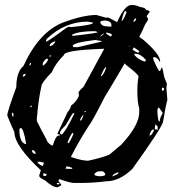

<svg xmlns="http://www.w3.org/2000/svg" viewBox="-20 -703 724 787"><path d="M552.7 -674.8Q578.1 -670.9 578.1 -663.1Q593.8 -659.2 593.8 -654.3Q581.1 -638.7 581.1 -634.8L586.9 -627V-625Q586.9 -619.1 575.2 -603.5Q566.4 -582 550.8 -551.8Q559.6 -545.9 568.4 -539.1Q636.7 -480.5 636.7 -450.2H634.8Q624 -468.8 612.3 -468.8H611.3Q607.4 -468.8 607.4 -463.9Q612.3 -446.3 631.8 -412.1H634.8Q637.7 -412.1 641.6 -425.8H643.6Q646.5 -424.8 653.3 -386.7L664.1 -359.4L662.1 -341.8L666 -293Q659.2 -271.5 648.4 -204.1Q642.6 -177.7 522.5 -10.7Q469.7 40 416 40Q363.3 46.9 308.6 46.9H283.2Q267.6 46.9 223.6 31.2L218.8 38.1L231.4 53.7Q231.4 57.6 216.8 64.5H213.9Q196.3 64.5 163.1 35.2Q140.6 26.4 140.6 16.6L143.6 6.8Q145.5 1 147.5 -4.9Q39.1 -106.4 39.1 -161.1Q21.5 -199.2 9.8 -229.5Q9.8 -245.1 46.9 -345.7Q46.9 -408.2 76.2 -432.6Q138.7 -570.3 237.3 -610.4Q321.3 -641.6 375 -641.6L413.1 -630.9H424.8Q442.4 -622.1 460 -612.3Q491.2 -682.6 518.6 -682.6Q538.1 -682.6 552.7 -674.8ZM315.4 -46.9 339.8 -43.9Q396.5 -55.7 428.7 -69.3L477.5 -110.4Q552.7 -191.4 550.8 -246.1V-258.8Q543 -281.2 543 -330.1Q543 -365.2 547.9 -389.6Q547.9 -397.5 496.1 -437.5Q493.2 -440.4 491.2 -443.4Q456.1 -382.8 408.2 -303.7Q358.4 -205.1 342.8 -185.5Q301.8 -122.1 270.5 -59.6Q290 -52.7 315.4 -46.9ZM130.9 -215.8V-207Q146.5 -174.8 171.9 -128.9Q171.9 -119.1 194.3 -105.5Q196.3 -107.4 197.3 -109.4Q209 -147.5 220.7 -147.5H225.6V-149.4Q225.6 -151.4 214.8 -154.3L256.8 -243.2Q270.5 -258.8 270.5 -269.5Q296.9 -289.1 303.7 -312.5L301.8 -324.2Q307.6 -335 322.3 -346.7L407.2 -502.9H400.4Q242.2 -497.1 242.2 -477.5Q207 -442.4 192.4 -407.2Q149.4 -363.3 149.4 -347.7Q137.7 -297.9 130.9 -215.8ZM168.9 -537.1V-532.2Q175.8 -532.2 252 -588.9L262.7 -593.8L269.5 -591.8Q361.3 -600.6 361.3 -609.4V-610.4L339.8 -614.3Q246.1 -614.3 171.9 -543.9ZM278.3 -514.6V-513.7L281.2 -509.8H299.8L395.5 -532.2V-535.2L370.1 -539.1Q278.3 -528.3 278.3 -514.6ZM59.6 -173.8V-163.1Q61.5 -119.1 85 -112.3L86.9 -113.3V-115.2Q76.2 -178.7 64.5 -178.7ZM284.2 -238.3 283.2 -240.2 276.4 -236.3 249 -189.5Q225.6 -167 225.6 -159.2V-156.2Q226.6 -153.3 233.4 -151.4Q249 -164.1 285.2 -238.3ZM276.4 -561.5V-555.7Q380.9 -567.4 380.9 -571.3L370.1 -575.2H368.2Q304.7 -575.2 276.4 -561.5ZM390.6 -612.3Q395.5 -594.7 419.9 -594.7L434.6 -593.8L436.5 -594.7V-600.6Q436.5 -617.2 409.2 -619.1Q390.6 -617.2 390.6 -612.3ZM367.2 9.8V12.7Q367.2 17.6 387.7 19.5Q411.1 18.6 411.1 12.7V9.8Q408.2 2.9 401.4 -1H389.6Q375 -1 367.2 9.8ZM625 -248Q627 -206.1 632.8 -205.1H634.8Q634.8 -219.7 646.5 -238.3V-241.2L631.8 -261.7H629.9Q626 -261.7 625 -248ZM530.3 -482.4V-480.5Q538.1 -463.9 570.3 -451.2H575.2L578.1 -455.1V-457Q556.6 -482.4 536.1 -482.4ZM278.3 -159.2Q270.5 -154.3 256.8 -119.1L259.8 -116.2H261.7Q267.6 -124 280.3 -151.4V-156.2ZM494.1 -658.2Q487.3 -658.2 478.5 -618.2V-616.2Q486.3 -620.1 498 -651.4V-654.3ZM155.3 -443.4V-434.6H158.2Q176.8 -450.2 176.8 -460L175.8 -461.9H169.9Q160.2 -455.1 155.3 -443.4ZM543.9 -487.3H547.9L550.8 -491.2V-492.2Q546.9 -498 528.3 -508.8Q526.4 -504.9 523.4 -499Q532.2 -493.2 543.9 -487.3ZM134.8 -40V-35.2Q142.6 -27.3 155.3 -22.5Q158.2 -29.3 160.2 -36.1Q152.3 -38.1 143.6 -40ZM414.1 -427.7Q408.2 -427.7 393.6 -392.6V-391.6L395.5 -390.6Q408.2 -401.4 415 -425.8V-427.7ZM592.8 -149.4 593.8 -147.5Q602.5 -147.5 611.3 -169.9V-171.9H607.4Q599.6 -171.9 592.8 -149.4ZM274.4 -10.7 276.4 -12.7V-14.6Q265.6 -19.5 252.9 -21.5Q251 -16.6 248 -11.7Q257.8 -10.7 274.4 -10.7ZM183.6 -513.7Q195.3 -513.7 206.1 -530.3V-534.2Q183.6 -527.3 183.6 -513.7ZM416 -569.3 414.1 -567.4V-566.4Q424.8 -557.6 434.6 -552.7L439.5 -561.5Q426.8 -569.3 416 -569.3ZM621.1 -172.9 626 -169.9Q627.9 -192.4 620.1 -188.5H618.2L616.2 -197.3L614.3 -172.9ZM440.4 18.6V19.5H442.4Q465.8 10.7 465.8 4.9L463.9 2.9Q444.3 9.8 440.4 18.6ZM110.4 -85V-83Q114.3 -76.2 121.1 -72.3H126Q126 -82 116.2 -87.9H114.3ZM321.3 -232.4Q308.6 -218.8 308.6 -210V-209H311.5Q315.4 -209 322.3 -232.4ZM162.1 7.8 160.2 5.9Q158.2 7.8 157.2 11.7Q157.2 18.6 161.1 18.6H163.1Q169.9 18.6 171.9 11.7ZM643.6 -340.8V-334L646.5 -330.1L652.3 -335V-340.8L648.4 -343.8H646.5ZM73.2 -388.7Q81.1 -388.7 85 -397.5V-400.4Q73.2 -400.4 73.2 -388.7ZM527.3 -615.2V-613.3H529.3Q538.1 -619.1 538.1 -627.9V-628.9Q527.3 -623 527.3 -615.2ZM28.3 -238.3Q30.3 -224.6 33.2 -224.6L35.2 -226.6V-233.4L33.2 -241.2H32.2ZM220.7 46.9H214.8L212.9 48.8V51.8L218.8 52.7H222.7L224.6 49.8ZM100.6 -434.6H101.6Q107.4 -436.5 107.4 -445.3H105.5Q100.6 -443.4 100.6 -434.6ZM392.6 -553.7V-552.7L406.2 -564.5L404.3 -565.4Q390.6 -557.6 392.6 -553.7ZM103.5 -265.6V-263.7H107.4L110.4 -267.6V-270.5H108.4ZM182.6 -475.6V-470.7H185.5L189.5 -473.6V-475.6ZM325.2 -243.2Q332 -243.2 333 -248Q326.2 -248 325.2 -243.2ZM510.7 -510.7V-514.6H507.8Q508.8 -512.7 510.7 -510.7Z"/></svg>

Font: Love Ya Like A Sister
Style: Regular
Weight: 400
Designer: Kimberly Geswein
Foundry: Kimberly Geswein
Version: Version 1.002 2007